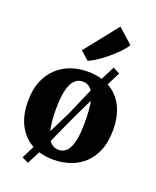

<svg xmlns="http://www.w3.org/2000/svg" viewBox="-174 -993 951 1174"><g transform="rotate(20 301.0 -406.0)"><path d="M154.5 82 112.5 61.5 154 -21Q93.5 -53.5 59.8 -117.5Q26 -181.5 26 -273.5Q26 -348.5 48.8 -403.8Q71.5 -459 111 -495.5Q150.5 -532 201 -549.8Q251.5 -567.5 308 -567.5Q334 -567.5 357.8 -564.2Q381.5 -561 403 -554.5L448.5 -644.5L492 -622L449 -535.5Q510 -502.5 543 -438.5Q576 -374.5 576 -283Q576 -206 553.2 -150.5Q530.5 -95 491.2 -59.2Q452 -23.5 401 -6.2Q350 11 293.5 11Q267.5 11 243.8 7.5Q220 4 198.5 -2.5ZM216.5 -146 286.5 -286 364 -465Q352.5 -482 337 -491Q321.5 -500 301 -500Q269.5 -500 247.8 -477.5Q226 -455 214.8 -407.8Q203.5 -360.5 203.5 -286Q203.5 -243 207 -208Q210.5 -173 216.5 -146ZM303.5 -56.5Q335 -56.5 355.8 -79Q376.5 -101.5 387 -149Q397.5 -196.5 397.5 -270.5Q397.5 -311.5 395 -345.8Q392.5 -380 386.5 -406L321.5 -271.5L240 -91.5Q251 -74.5 267 -65.5Q283 -56.5 303.5 -56.5ZM283.5 -630 229.5 -677.5 401.5 -894 497.5 -808.5Q484.5 -785.5 458.5 -758.5Q432.5 -731.5 401 -705.2Q369.5 -679 339 -658.8Q308.5 -638.5 285.5 -630Z"/></g></svg>

Font: Merriweather 24pt Black
Style: Regular
Weight: 900
Designer: Eben Sorkin
Foundry: Eben Sorkin
Version: Version 2.100